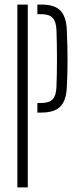

<svg xmlns="http://www.w3.org/2000/svg" viewBox="-20 -820 343 840"><path d="M56 0V-800H101.5V0ZM143.5 -327.5V-369.5H160.5Q195.5 -369.5 210.5 -385.8Q225.5 -402 227 -439Q231.5 -563.5 227 -688.5Q225.5 -725 210.5 -741.5Q195.5 -758 161.5 -758H143.5V-800H161.5Q218.5 -800 244.2 -773.8Q270 -747.5 272.5 -687Q275.5 -613.5 275.5 -556.2Q275.5 -499 272.5 -440.5Q270 -380 244 -353.8Q218 -327.5 160.5 -327.5Z"/></svg>

Font: Big Shoulders Stencil Display Light
Style: Regular
Weight: 300
Designer: Patric King
Foundry: XO Type Co
Version: Version 1.000